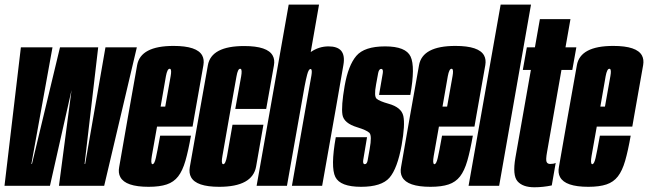

<svg xmlns="http://www.w3.org/2000/svg" viewBox="-30 -805 2809 832"><path d="M-10.5 0 60.5 -600H197.5L106 -94.5H108.5L230 -600H395.5L336.5 -94.5H339L427 -600H563L421.5 0H225.5L280 -414.5L186.5 0Z M614 4.5Q514 4.5 491.5 -37.5Q481.5 -55.5 486.5 -81.5Q501.5 -167 524.5 -299Q549.5 -439 564.2 -522.5Q579 -606 722 -606Q824.5 -606 846.5 -564Q855.5 -547 851.5 -523Q836.5 -440.5 812.5 -302.5Q808 -278 804.5 -256.5H650.5Q633 -158.5 628 -129.5Q622.5 -97 629.5 -94Q630 -93.5 631 -93.5Q639 -93.5 645.2 -120.2Q651.5 -147 664 -217H797.5Q786 -151.5 773.5 -108.2Q761 -65 742 -40.5Q723 -16 692.5 -5.8Q662 4.5 614 4.5ZM666 -343H686Q704 -444 709.5 -475Q714.5 -503 707.5 -506.5Q706.5 -507 705 -507Q695 -507 689 -475Q684 -447.5 666 -343Z M920 4.5Q820.5 4.5 798 -37Q788 -55 792.5 -81Q808 -166.5 831 -298.5Q856 -439 870.8 -522.2Q885.5 -605.5 1028 -605.5Q1130 -605.5 1152 -563.5Q1161.5 -546 1157 -521.5Q1142 -437.5 1123.5 -333H989.5Q1009 -441.5 1015 -474Q1020 -503 1013 -506.5Q1012 -507 1010.5 -507Q1000.5 -507 994.8 -474.2Q989 -441.5 963.5 -298.5Q940.5 -166.5 934 -130Q928 -97.5 935.5 -94Q936.5 -93.5 937.5 -93.5Q947.5 -93.5 954 -130Q960.5 -166.5 977.5 -264.5H1111.5Q1095.5 -171.5 1079.8 -83.5Q1064 4.5 920 4.5Z M1082 0 1221 -785H1352.5L1316.5 -579.5Q1352 -604 1393.5 -604Q1431.5 -604 1448 -585.5Q1465.5 -565 1458 -523Q1444 -442.5 1427 -344.5L1366 0H1235L1295.5 -344Q1314.5 -450 1319.5 -478Q1323.5 -502.5 1317.5 -505.5Q1316.5 -506 1315.5 -506Q1307.5 -506 1301 -481.5Q1296 -463 1290 -431.5L1213.5 0Z M1534.5 4.5Q1444.5 4.5 1423.2 -38Q1402 -80.5 1425 -210.5H1560.5Q1546.5 -130.5 1544 -112Q1542 -98 1547 -94.5Q1548.5 -93.5 1550.5 -93.5Q1560 -93.5 1563 -109.2Q1566 -125 1572 -160Q1582.5 -218 1570.5 -229.5Q1558.5 -241 1518 -253.5Q1460 -271 1454 -307.5Q1448 -344 1463.5 -433Q1479 -521.5 1514 -562.8Q1549 -604 1639 -604Q1728.5 -604 1749.2 -560Q1770 -516 1748 -393.5H1612.5Q1625.5 -466 1628.5 -486.5Q1631 -502 1625.5 -505.5Q1624 -506.5 1622 -506.5Q1612.5 -506.5 1608.8 -488.8Q1605 -471 1599.5 -438Q1590 -387.5 1602.2 -377Q1614.5 -366.5 1653.5 -355.5Q1709.5 -340 1717.8 -302.2Q1726 -264.5 1710.5 -176.5Q1692 -74.5 1657.8 -35Q1623.5 4.5 1534.5 4.5Z M1835.5 4.5Q1735.5 4.5 1713 -37.5Q1703 -55.5 1708 -81.5Q1723 -167 1746 -299Q1771 -439 1785.8 -522.5Q1800.5 -606 1943.5 -606Q2046 -606 2068 -564Q2077 -547 2073 -523Q2058 -440.5 2034 -302.5Q2029.5 -278 2026 -256.5H1872Q1854.5 -158.5 1849.5 -129.5Q1844 -97 1851 -94Q1851.5 -93.5 1852.5 -93.5Q1860.5 -93.5 1866.8 -120.2Q1873 -147 1885.5 -217H2019Q2007.5 -151.5 1995 -108.2Q1982.5 -65 1963.5 -40.5Q1944.5 -16 1914 -5.8Q1883.5 4.5 1835.5 4.5ZM1887.5 -343H1907.5Q1925.5 -444 1931 -475Q1936 -503 1929 -506.5Q1928 -507 1926.5 -507Q1916.5 -507 1910.5 -475Q1905.5 -447.5 1887.5 -343Z M2000.5 0 2139.5 -785H2271L2133 0Z M2285.5 6.5Q2235.5 6.5 2212.8 -19.2Q2190 -45 2203.5 -122L2270.5 -502H2235.5L2253 -600H2288L2309.5 -722H2442L2420.5 -600H2467.5L2450 -502H2403L2340.5 -146Q2334.5 -112.5 2338.5 -103.5Q2342.5 -94.5 2354 -94.5Q2369 -94.5 2378 -99L2361 -1.5Q2323 6.5 2285.5 6.5Z M2519.5 4.5Q2419.5 4.5 2397 -37.5Q2387 -55.5 2392 -81.5Q2407 -167 2430 -299Q2455 -439 2469.8 -522.5Q2484.5 -606 2627.5 -606Q2730 -606 2752 -564Q2761 -547 2757 -523Q2742 -440.5 2718 -302.5Q2713.5 -278 2710 -256.5H2556Q2538.5 -158.5 2533.5 -129.5Q2528 -97 2535 -94Q2535.5 -93.5 2536.5 -93.5Q2544.5 -93.5 2550.8 -120.2Q2557 -147 2569.5 -217H2703Q2691.5 -151.5 2679 -108.2Q2666.5 -65 2647.5 -40.5Q2628.5 -16 2598 -5.8Q2567.5 4.5 2519.5 4.5ZM2571.5 -343H2591.5Q2609.5 -444 2615 -475Q2620 -503 2613 -506.5Q2612 -507 2610.5 -507Q2600.5 -507 2594.5 -475Q2589.5 -447.5 2571.5 -343Z"/></svg>

Font: Anybody UltraCondensed Regular
Style: Bold Italic
Weight: 700
Width: 1
Italic angle: -10°
Designer: Tyler Finck
Foundry: Etcetera Type Company
Version: Version 1.010; ttfautohint (v1.8.3) -l 8 -r 50 -G 200 -x 14 